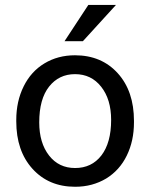

<svg xmlns="http://www.w3.org/2000/svg" viewBox="-20 -730 595 760"><path d="M135.3 -245.6Q135.3 -164.1 174.3 -114.3Q212.9 -64.9 277.3 -64.9Q342.8 -64.9 381.3 -114.7Q419.9 -165 419.9 -255.4Q419.9 -336.9 380.4 -386.7Q341.3 -436.5 276.9 -436.5Q213.4 -436.5 174.3 -387.2Q135.3 -337.9 135.3 -245.6ZM44.4 -249.5V-255.4Q44.4 -329.1 73.7 -388.2Q103 -447.3 155.8 -479Q209 -511.2 276.9 -511.2Q381.8 -511.2 446.3 -439.9Q510.3 -369.1 510.3 -251.5V-245.6Q510.3 -172.4 481.9 -114.3Q453.6 -56.2 400.4 -23.4Q373.5 -7.3 342.8 1Q312 9.3 277.3 9.3Q172.9 9.3 108.4 -62Q44.4 -132.8 44.4 -249.5ZM329.6 -710.4H439L308.1 -566.9H235.4Z"/></svg>

Font: MAUL
Style: Regular
Weight: 400
Designer: MAUL
Version: Version 1.0; 2020; ttfautohint (v1.8.3)